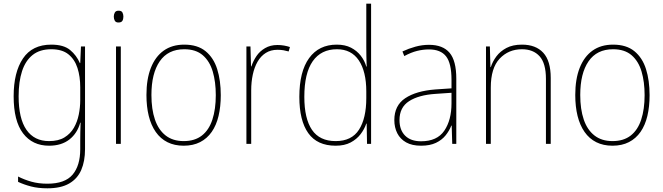

<svg xmlns="http://www.w3.org/2000/svg" viewBox="-20 -780 3597 1041"><path d="M258 -538Q325 -538 360 -509Q395 -480 413 -438H415L419 -528H441V29Q441 94 420.5 141.5Q400 189 355 215Q310 241 237 241Q187 241 148.5 231Q110 221 78 206V177Q111 194 150 205Q189 216 237 216Q332 216 373.5 167Q415 118 415 29V-15Q415 -42 415.5 -63.5Q416 -85 417 -115H415Q399 -57 356 -23.5Q313 10 246 10Q156 10 105 -57Q54 -124 54 -258Q54 -388 104.5 -463Q155 -538 258 -538ZM258 -513Q196 -513 157 -482Q118 -451 99.5 -394Q81 -337 81 -258Q81 -137 123.5 -76Q166 -15 246 -15Q297 -15 329.5 -35Q362 -55 380.5 -87Q399 -119 407 -158.5Q415 -198 415 -237V-307Q415 -365 400 -411.5Q385 -458 351 -485.5Q317 -513 258 -513Z M635 -528V0H609V-528ZM623 -722Q639 -722 644 -712Q649 -702 649 -690Q649 -676 643.5 -667Q638 -658 622 -658Q608 -658 602.5 -667.5Q597 -677 597 -690Q597 -702 602.5 -712Q608 -722 623 -722Z M1177 -264Q1177 -202 1165 -151.5Q1153 -101 1128 -65Q1103 -29 1065 -9.5Q1027 10 976 10Q926 10 888 -9Q850 -28 824.5 -64.5Q799 -101 786.5 -151.5Q774 -202 774 -265Q774 -351 798 -412Q822 -473 867.5 -505.5Q913 -538 979 -538Q1051 -538 1094.5 -502.5Q1138 -467 1157.5 -405.5Q1177 -344 1177 -264ZM801 -265Q801 -188 820 -132Q839 -76 878 -45.5Q917 -15 976 -15Q1036 -15 1074.5 -45Q1113 -75 1131.5 -131.5Q1150 -188 1150 -264Q1150 -336 1133.5 -392Q1117 -448 1079.5 -480.5Q1042 -513 979 -513Q891 -513 846 -447.5Q801 -382 801 -265Z M1484 -536Q1503 -536 1520 -533Q1537 -530 1552 -525L1545 -501Q1531 -505 1517 -507.5Q1503 -510 1484 -510Q1448 -510 1421 -493Q1394 -476 1376.5 -445.5Q1359 -415 1350.5 -375Q1342 -335 1342 -290V0H1316V-528H1338L1341 -420H1343Q1353 -450 1370.5 -476Q1388 -502 1417 -519Q1446 -536 1484 -536Z M1800 10Q1700 10 1651.5 -58Q1603 -126 1603 -255Q1603 -392 1656 -465Q1709 -538 1806 -538Q1851 -538 1883 -521.5Q1915 -505 1936 -478Q1957 -451 1966 -419H1968Q1967 -448 1966.5 -474.5Q1966 -501 1966 -526V-760H1992V0H1970L1968 -110H1966Q1956 -80 1935 -52.5Q1914 -25 1881 -7.5Q1848 10 1800 10ZM1800 -15Q1887 -15 1926.5 -77Q1966 -139 1966 -248V-284Q1966 -392 1925.5 -452.5Q1885 -513 1807 -513Q1721 -513 1675.5 -448Q1630 -383 1630 -255Q1630 -137 1671.5 -76Q1713 -15 1800 -15Z M2306 -537Q2381 -537 2417.5 -494Q2454 -451 2454 -353V0H2432L2429 -99H2427Q2416 -71 2396 -46Q2376 -21 2343.5 -5.5Q2311 10 2263 10Q2214 10 2182 -8Q2150 -26 2134 -57.5Q2118 -89 2118 -129Q2118 -208 2177 -247.5Q2236 -287 2340 -295L2428 -301V-347Q2428 -437 2398.5 -474.5Q2369 -512 2306 -512Q2274 -512 2241.5 -504Q2209 -496 2172 -476L2162 -501Q2196 -517 2232.5 -527Q2269 -537 2306 -537ZM2341 -271Q2250 -265 2198 -231.5Q2146 -198 2146 -129Q2146 -75 2176.5 -44.5Q2207 -14 2263 -14Q2350 -14 2389 -71.5Q2428 -129 2428 -220V-277Z M2810 -538Q2885 -538 2925.5 -494Q2966 -450 2966 -357V0H2940V-352Q2940 -437 2905.5 -475Q2871 -513 2810 -513Q2737 -513 2689 -462Q2641 -411 2641 -305V0H2615V-528H2636L2639 -416H2641Q2651 -447 2671.5 -474.5Q2692 -502 2726 -520Q2760 -538 2810 -538Z M3502 -264Q3502 -202 3490 -151.5Q3478 -101 3453 -65Q3428 -29 3390 -9.5Q3352 10 3301 10Q3251 10 3213 -9Q3175 -28 3149.5 -64.5Q3124 -101 3111.5 -151.5Q3099 -202 3099 -265Q3099 -351 3123 -412Q3147 -473 3192.5 -505.5Q3238 -538 3304 -538Q3376 -538 3419.5 -502.5Q3463 -467 3482.5 -405.5Q3502 -344 3502 -264ZM3126 -265Q3126 -188 3145 -132Q3164 -76 3203 -45.5Q3242 -15 3301 -15Q3361 -15 3399.5 -45Q3438 -75 3456.5 -131.5Q3475 -188 3475 -264Q3475 -336 3458.5 -392Q3442 -448 3404.5 -480.5Q3367 -513 3304 -513Q3216 -513 3171 -447.5Q3126 -382 3126 -265Z"/></svg>

Font: Noto Sans Khmer SemiCondensed Thin
Style: Regular
Weight: 250
Width: 4
Designer: Danh Hong and the Monotype Design Team
Foundry: Monotype Imaging Inc.
Version: Version 2.004